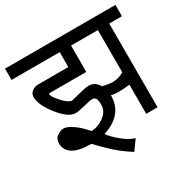

<svg xmlns="http://www.w3.org/2000/svg" viewBox="-181 -767 1053 1072"><g transform="rotate(-30 346.0 -231.0)"><path d="M546.9 -268.1V-540H374V-370.1H140.1Q132.8 -370.1 132.8 -363.8Q132.8 -348.6 168.9 -309.6Q204.6 -271 225.1 -271Q226.6 -271.5 232.4 -272.7Q238.3 -273.9 245.8 -275.9Q253.4 -277.8 261.2 -279.8Q284.7 -286.1 311.5 -292Q334 -296.9 347.2 -296.9Q386.2 -296.9 410.2 -256.8Q449.7 -247.1 474.1 -247.1Q513.7 -247.1 546.9 -268.1ZM323.2 -222.2Q314.5 -222.2 268.6 -210.9Q225.1 -200.2 209 -200.2Q162.6 -200.2 106 -271.5Q48.8 -343.3 48.8 -394Q48.8 -416 65.9 -430.2Q82.5 -443.8 106.9 -443.8H300.8V-540H-9.8V-612.8H702.1V-540H620.1V0H546.9V-188Q504.4 -183.1 477.1 -183.1Q447.3 -183.1 428.2 -188Q428.2 -63.5 289.1 -19Q305.7 6.3 348.1 42Q389.2 76.7 428.2 87.9L382.8 150.9Q373 145 353.5 131.3Q347.7 127.4 339.4 121.3Q331.1 115.2 329.1 113.8Q316.4 105 304.7 94.7Q300.8 91.8 296.4 87.6Q292 83.5 289.3 81.3Q286.6 79.1 284.7 77.6Q282.2 75.7 262.7 57.1Q251.5 46.4 243.2 38.1L220.2 15.1Q201.2 -3.9 198.2 -7.8Q44.9 -7.8 42 -99.1Q42 -130.4 64 -145Q86.4 -160.2 104 -160.2Q125 -160.2 150.9 -144Q177.7 -127 192.4 -113.3Q211.4 -95.2 234.9 -69.8Q275.4 -69.8 314.9 -98.1Q354.5 -126.5 355 -168.9Q355 -200.7 348.1 -210.9Q340.8 -222.2 323.2 -222.2Z"/></g></svg>

Font: Miedinger*
Style: Book
Weight: 400
Version: Version 001.000